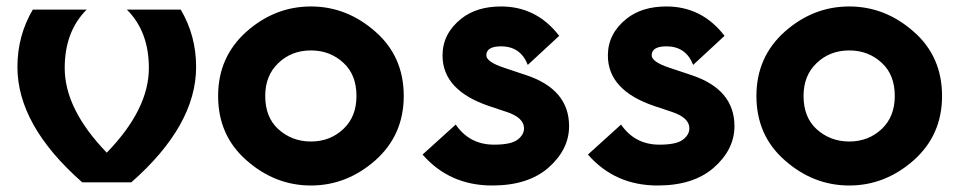

<svg xmlns="http://www.w3.org/2000/svg" viewBox="-20 -567 2983 597"><path d="M235.8 0Q34.2 -177.2 34.2 -358.9Q34.2 -456.1 82 -537.1H249.5Q181.2 -469.2 181.2 -355.5Q181.2 -227.5 312 -92.3Q442.9 -227.1 442.9 -355.5Q442.9 -469.2 374.5 -537.1H542Q589.8 -456.1 589.8 -358.9Q589.8 -177.2 388.2 0Z M946.8 9.8Q835 9.8 746.1 -68.8Q658.2 -146 658.2 -268.6Q658.2 -390.1 746.6 -468.8Q835 -546.9 946.8 -546.9Q1058.6 -546.9 1147.5 -468.3Q1235.4 -391.1 1235.4 -268.6Q1235.4 -147 1147 -68.4Q1058.1 9.8 946.8 9.8ZM946.8 -127Q1006.8 -127 1048.3 -166.5Q1088.4 -204.6 1088.4 -268.6Q1088.4 -334.5 1047.9 -371.6Q1006.3 -410.2 946.8 -410.2Q886.2 -410.2 845.2 -370.6Q804.7 -332 804.7 -268.6Q804.7 -202.6 845.2 -165.5Q887.7 -127 946.8 -127Z M1510.7 9.8Q1377.9 9.8 1293.9 -86.4L1397 -179.7Q1439.9 -117.2 1516.1 -117.2Q1569.3 -117.2 1589.4 -132.8Q1609.4 -147.9 1609.4 -168Q1609.4 -201.2 1554.7 -219.2L1502 -236.8Q1356 -285.6 1356 -394.5Q1356 -462.4 1414.1 -508.8Q1461.9 -546.9 1538.1 -546.9Q1648.4 -546.9 1718.8 -455.6L1621.1 -365.2Q1598.6 -422.9 1538.1 -422.9Q1492.2 -422.9 1492.2 -395Q1492.2 -374.5 1548.3 -356L1615.7 -333.5Q1749.5 -289.1 1749.5 -174.8Q1749.5 -102.1 1685.1 -45.4Q1621.6 9.8 1510.7 9.8Z M2024.9 9.8Q1892.1 9.8 1808.1 -86.4L1911.1 -179.7Q1954.1 -117.2 2030.3 -117.2Q2083.5 -117.2 2103.5 -132.8Q2123.5 -147.9 2123.5 -168Q2123.5 -201.2 2068.8 -219.2L2016.1 -236.8Q1870.1 -285.6 1870.1 -394.5Q1870.1 -462.4 1928.2 -508.8Q1976.1 -546.9 2052.2 -546.9Q2162.6 -546.9 2232.9 -455.6L2135.3 -365.2Q2112.8 -422.9 2052.2 -422.9Q2006.3 -422.9 2006.3 -395Q2006.3 -374.5 2062.5 -356L2129.9 -333.5Q2263.7 -289.1 2263.7 -174.8Q2263.7 -102.1 2199.2 -45.4Q2135.7 9.8 2024.9 9.8Z M2620.6 9.8Q2508.8 9.8 2419.9 -68.8Q2332 -146 2332 -268.6Q2332 -390.1 2420.4 -468.8Q2508.8 -546.9 2620.6 -546.9Q2732.4 -546.9 2821.3 -468.3Q2909.2 -391.1 2909.2 -268.6Q2909.2 -147 2820.8 -68.4Q2731.9 9.8 2620.6 9.8ZM2620.6 -127Q2680.7 -127 2722.2 -166.5Q2762.2 -204.6 2762.2 -268.6Q2762.2 -334.5 2721.7 -371.6Q2680.2 -410.2 2620.6 -410.2Q2560.1 -410.2 2519 -370.6Q2478.5 -332 2478.5 -268.6Q2478.5 -202.6 2519 -165.5Q2561.5 -127 2620.6 -127Z"/></svg>

Font: Newest Shape
Style: Bold
Weight: 700
Designer: Wojciech Kalinowski "wmk69" (wmk69@o2.pl)
Foundry: Wojciech Kalinowski "wmk69" (wmk69@o2.pl)
Version: Version 1.0.0; 2022-02-24